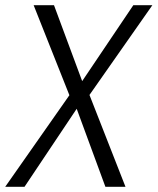

<svg xmlns="http://www.w3.org/2000/svg" viewBox="-82 -550 604 736"><path d="M322 166H399L261 -186L502 -530H429L233 -239L125 -530H47L184 -185L-62 166H12L212 -133Z"/></svg>

Font: Cheyenne Sans Light
Style: Italic
Weight: 300
Italic angle: -8.13011°
Designer: The Public Sans project authors (U.S. Web Design System), Libre Franklin designed by Pablo Impallari and Rodrigo Fuenzal
Foundry: The Cheyenne Sans Project Authors
Version: Version 2.007